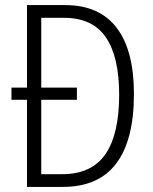

<svg xmlns="http://www.w3.org/2000/svg" viewBox="-20 -734 602 754"><path d="M236 -714Q370 -714 438 -625Q506 -536 506 -365Q506 -184 436.5 -92Q367 0 227 0H86V-342H25V-390H86V-714ZM231 -664H142V-390H282V-342H142V-50H224Q340 -50 394 -128.5Q448 -207 448 -362Q448 -510 396 -587Q344 -664 231 -664Z"/></svg>

Font: Noto Sans Lao UI Cond Light
Style: Regular
Weight: 300
Width: 3
Designer: Monotype Design Team
Foundry: Monotype Imaging Inc.
Version: Version 2.000; ttfautohint (v1.8.4.7-5d5b)